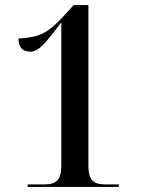

<svg xmlns="http://www.w3.org/2000/svg" viewBox="-20 -738 558 758"><path d="M89 0V-10H157Q191 -10 206.5 -26Q222 -42 222 -82V-650Q188 -604 166.5 -579Q145 -554 130 -544Q115 -534 100 -534Q53 -534 53 -586Q93 -588 121 -595.5Q149 -603 173.5 -621Q198 -639 227 -670L271 -718H329V-82Q329 -44 343.5 -27Q358 -10 394 -10H449V0Z"/></svg>

Font: Noto Serif Display SemiCondensed Medium
Style: Regular
Weight: 500
Width: 4
Designer: Monotype Design Team
Foundry: Monotype Imaging Inc.
Version: Version 2.009